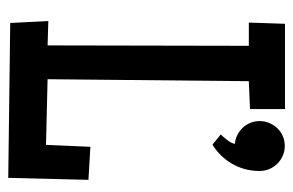

<svg xmlns="http://www.w3.org/2000/svg" viewBox="-146 -582 728 477"><g transform="rotate(90 218.5 -343.0)"><path d="M426.3 -198.2 421.4 1 36.6 -3.9 31.7 -98.6 92.3 -96.7 93.3 -596.7H35.6L38.6 -686.5H250.5V-599.6L181.2 -596.7L176.3 -96.7L339.4 -92.8L344.2 -203.1ZM404.3 -623.5Q404.3 -586.9 387 -556.2Q369.6 -525.4 338.9 -506.3L313.5 -526.9Q319.3 -532.7 327.4 -543Q335.4 -553.2 336.9 -562Q324.7 -563 314.5 -568.4Q304.2 -573.7 296.6 -581.8Q289.1 -589.8 284.7 -600.6Q280.3 -611.3 280.3 -623.5Q280.3 -636.2 285.2 -647.7Q290 -659.2 298.3 -667.7Q306.6 -676.3 317.9 -681.2Q329.1 -686 341.8 -686Q354.5 -686 366 -681.2Q377.4 -676.3 386 -667.7Q394.5 -659.2 399.4 -647.7Q404.3 -636.2 404.3 -623.5Z"/></g></svg>

Font: Maiden Orange
Style: Regular
Weight: 400
Designer: Astigmatic (AOETI)
Foundry: Astigmatic (AOETI)
Version: Version 1.001